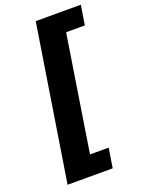

<svg xmlns="http://www.w3.org/2000/svg" viewBox="-164 -778 763 1032"><g transform="rotate(-20 217.5 -262.5)"><path d="M37 180 177 -705H435L417 -593H310L206 68H313L295 180Z"/></g></svg>

Font: Nunito Sans 12pt ExtraBold
Style: Italic
Weight: 800
Italic angle: -9°
Designer: Vernon Adams
Foundry: Vernon Adams
Version: Version 3.101;gftools[0.9.27]